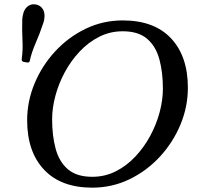

<svg xmlns="http://www.w3.org/2000/svg" viewBox="-20 -854 930 884"><path d="M179 -747Q162 -696 144 -655.2Q126 -614.5 117 -573.5Q115.5 -564.5 103.5 -566.5L89 -569Q79 -571 80 -582.5Q86 -624 83.5 -667.8Q81 -711.5 82.5 -764.5Q83 -770 83.5 -774Q84 -778 85 -782.5Q90 -811 106.8 -824.2Q123.5 -837.5 145 -833.5Q166.5 -829.5 177.5 -811.5Q188.5 -793.5 183.5 -764.5Q182.5 -760 181.8 -756Q181 -752 179 -747ZM220 -305Q220 -229 236.2 -169Q252.5 -109 292.8 -74.5Q333 -40 405 -40Q463 -40 513 -65.2Q563 -90.5 603 -133Q643 -175.5 671.5 -228.2Q700 -281 715 -337.2Q730 -393.5 730 -445Q730 -521 713.8 -581Q697.5 -641 657.2 -675.5Q617 -710 545 -710Q487 -710 437 -684.8Q387 -659.5 347 -617Q307 -574.5 278.5 -521.8Q250 -469 235 -412.8Q220 -356.5 220 -305ZM405 10Q260.5 10 182.8 -72.8Q105 -155.5 105 -300Q105 -387.5 139.2 -469.8Q173.5 -552 234 -617.5Q294.5 -683 374.2 -721.5Q454 -760 545 -760Q690 -760 767.5 -677.5Q845 -595 845 -450Q845 -362.5 810.8 -280.2Q776.5 -198 716 -132.5Q655.5 -67 575.8 -28.5Q496 10 405 10Z"/></svg>

Font: Besley
Style: Italic
Weight: 400
Italic angle: -13°
Designer: Owen Earl
Foundry: indestructible type*
Version: Version 4.000; ttfautohint (v1.8.4.7-5d5b)